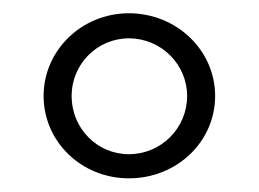

<svg xmlns="http://www.w3.org/2000/svg" viewBox="-20 -620 388 288"><path d="M173.3 -352.5C245.1 -352.5 302.7 -407.2 302.7 -476.1C302.7 -544.4 245.1 -600.1 173.3 -600.1C102.5 -600.1 45.4 -544.4 45.4 -476.1C45.4 -407.2 102.5 -352.5 173.3 -352.5ZM173.3 -388.7C125.5 -388.7 87.4 -427.7 87.4 -476.1C87.4 -523.4 125.5 -562.5 173.3 -562.5C221.7 -562.5 260.7 -523.4 260.7 -476.1C260.7 -427.7 221.7 -388.7 173.3 -388.7Z"/></svg>

Font: Now Medium
Style: Regular
Weight: 500
Designer: Alfredo Marco Pradil
Foundry: Alfredo Marco Pradil
Version: Version 1.200;hotconv 1.0.109;makeotfexe 2.5.65596